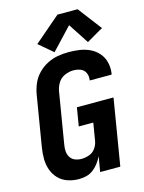

<svg xmlns="http://www.w3.org/2000/svg" viewBox="-142 -1059 860 1150"><g transform="rotate(-15 288.0 -484.5)"><path d="M202 8Q224 8 247 2.5Q270 -3 290 -18Q310 -33 324.5 -52.5Q339 -72 350 -94L334 0H459L527 -411H300L281 -297H371L353 -188Q349 -164 334 -143Q319 -122 295 -113.5Q271 -105 247 -105Q226 -105 207.5 -112.5Q189 -120 178.5 -136.5Q168 -153 166.5 -173.5Q165 -194 169 -215L221 -529Q225 -556 240 -581Q255 -606 282 -618Q309 -630 336 -630Q359 -630 380 -622Q401 -614 410.5 -593Q420 -572 416 -549V-546H551L553 -553Q558 -588 550 -621Q542 -654 520.5 -679Q499 -704 469 -718.5Q439 -733 405 -738Q371 -743 336 -743Q303 -743 269 -737Q235 -731 203 -714.5Q171 -698 145.5 -671.5Q120 -645 106.5 -613Q93 -581 87 -547L35 -233Q29 -197 29.5 -161.5Q30 -126 41.5 -94Q53 -62 76.5 -38Q100 -14 133 -3Q166 8 202 8ZM256 -764 382 -898 465 -771 553 -822 568 -830 456 -977H331L169 -838Z"/></g></svg>

Font: Iosevka Sparkle XBdObl
Style: Regular
Weight: 800
Italic angle: -9°
Designer: Belleve Invis
Foundry: Belleve Invis
Version: Version 4.5.0; ttfautohint (v1.8.3)